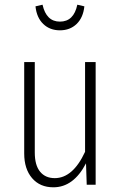

<svg xmlns="http://www.w3.org/2000/svg" viewBox="-20 -786 515 817"><path d="M387 0H349L346 -91Q293 11 207 11Q150 11 116.5 -28Q83 -67 83 -133V-522H128V-137Q128 -83 150.5 -55.5Q173 -28 213 -28Q290 -28 342 -140V-522H387ZM131 -759 161 -766Q177 -694 235 -694Q294 -694 309 -766L339 -759Q334 -711 306 -684Q278 -657 235 -657Q192 -657 164 -684Q136 -711 131 -759Z"/></svg>

Font: Fira Sans Extra Condensed ExtraLight
Style: Regular
Weight: 275
Width: 1
Designer: Carrois Corporate & Edenspiekermann AG
Foundry: Carrois Corporate GbR & Edenspiekermann AG
Version: Version 4.203